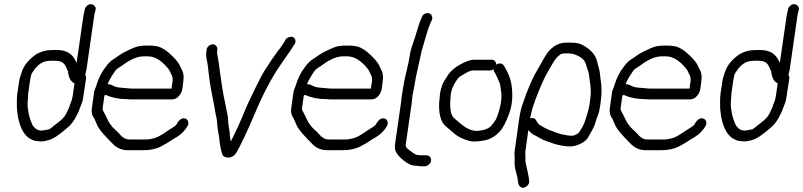

<svg xmlns="http://www.w3.org/2000/svg" viewBox="-20 -710 3807 910"><path d="M390 -381 426 -632C427 -639 428 -645 430 -652L433 -663C435 -670 433 -676 429 -681C425 -686 420 -689 413 -690C406 -691 400 -689 394 -684C388 -679 384 -674 382 -667L380 -656C378 -648 376 -640 375 -632L343 -412L337 -424C321 -457 292 -473 250 -473H230C200 -473 173 -466 149 -451C114 -426 92 -398 83 -368C80 -358 77 -350 75 -344C73 -338 72 -333 71 -326L62 -267C61 -257 60 -247 60 -236V-204C60 -194 61 -187 62 -181C63 -175 63 -169 64 -164C65 -159 65 -154 67 -147C78 -98 97 -66 125 -51C135 -46 143 -43 149 -42C155 -41 162 -41 171 -40C180 -39 194 -41 210 -46C230 -50 260 -70 301 -106C319 -121 333 -141 344 -164C347 -170 350 -175 352 -180C354 -185 356 -191 358 -196C360 -201 363 -209 367 -219C371 -229 374 -242 376 -259L388 -338C389 -345 387 -350 384 -355ZM179 -91H177C162 -91 150 -97 140 -109C135 -114 130 -125 124 -142C118 -159 116 -171 115 -177C114 -183 113 -189 112 -196C111 -203 110 -213 111 -226C112 -239 113 -248 113 -254C113 -260 113 -265 114 -270L122 -326C125 -346 128 -359 133 -366C138 -373 143 -379 147 -386C155 -395 163 -403 173 -409C185 -418 201 -422 223 -422H243C268 -422 284 -413 292 -394C297 -382 301 -375 302 -373C305 -342 315 -323 333 -315L325 -259C323 -247 321 -236 317 -227C313 -218 311 -212 310 -208C309 -204 307 -199 305 -195C303 -191 299 -182 293 -170C287 -158 274 -143 251 -126C244 -121 235 -114 227 -107C219 -100 212 -96 207 -96Z M585 -240C591 -239 596 -239 603 -239H795C809 -239 820 -245 829 -256C838 -267 844 -280 845 -294L849 -326C852 -348 850 -366 841 -381C838 -386 836 -391 834 -396C825 -416 805 -439 775 -464C768 -470 759 -476 746 -483C733 -490 713 -494 688 -494H669C661 -494 651 -493 638 -491C625 -489 604 -480 574 -465C563 -459 553 -454 545 -448C537 -442 526 -435 514 -427C502 -419 491 -407 481 -393C461 -368 448 -340 439 -312C437 -306 435 -299 432 -292C429 -285 426 -277 425 -267L415 -194C413 -178 416 -164 425 -151C428 -147 431 -140 434 -132C437 -124 441 -117 444 -110C453 -93 475 -68 509 -34C530 -10 555 2 586 2H657C692 2 720 -4 743 -16C761 -25 777 -35 789 -43C801 -51 811 -57 817 -60C840 -74 856 -91 868 -111C873 -119 874 -126 872 -133C870 -140 867 -144 861 -147C847 -153 833 -147 821 -128C818 -120 811 -113 801 -107C791 -101 783 -96 777 -92C771 -88 765 -84 758 -79C751 -74 742 -69 731 -63C720 -57 703 -52 680 -49H593C576 -49 562 -57 549 -72C545 -76 542 -80 538 -84C534 -88 530 -91 525 -96L512 -109C509 -114 504 -119 500 -125C496 -131 492 -139 487 -149C482 -159 478 -169 473 -177C468 -185 466 -191 466 -194L475 -258L483 -260C484 -260 484 -260 484 -259C513 -246 547 -240 585 -240ZM490 -311C497 -329 508 -348 522 -368C526 -376 533 -383 543 -389C553 -395 560 -400 564 -403C600 -430 633 -443 662 -443H681C713 -443 745 -424 776 -386C782 -379 785 -373 787 -368C789 -363 792 -358 795 -351C798 -344 799 -336 798 -326L793 -290H611C600 -290 590 -291 580 -292C570 -293 559 -294 547 -295C535 -296 525 -299 516 -304C507 -309 499 -311 490 -311Z M1062 37C1079 36 1092 28 1101 12C1105 5 1110 -4 1116 -15C1145 -73 1168 -125 1187 -170C1226 -263 1267 -341 1309 -402L1327 -428C1333 -437 1338 -444 1343 -451C1348 -458 1354 -466 1360 -476C1366 -486 1372 -494 1376 -500C1380 -506 1381 -512 1380 -519C1379 -526 1375 -531 1369 -534C1363 -537 1357 -536 1350 -534C1343 -532 1337 -528 1333 -522L1328 -512L1316 -494C1312 -488 1308 -482 1303 -476C1298 -470 1292 -462 1286 -453L1267 -426C1261 -417 1251 -401 1237 -380C1223 -359 1207 -327 1187 -286C1167 -245 1149 -207 1134 -170C1119 -133 1099 -89 1074 -39L1071 -56C1070 -63 1069 -70 1069 -76C1069 -82 1067 -92 1065 -105C1063 -118 1061 -131 1061 -142C1061 -153 1059 -164 1057 -172C1055 -180 1053 -189 1052 -198L1046 -227C1044 -238 1042 -247 1040 -256C1038 -265 1036 -276 1034 -290C1032 -304 1030 -320 1027 -338C1024 -356 1022 -372 1020 -388C1018 -404 1016 -419 1013 -435C1010 -451 1008 -461 1009 -466L1010 -474C1011 -481 1009 -487 1005 -492C1001 -497 996 -500 989 -500C982 -500 975 -497 969 -492C963 -487 960 -481 959 -474L958 -466C956 -453 957 -438 961 -421C965 -404 967 -380 971 -347C975 -314 983 -268 995 -210L1000 -182C1002 -172 1003 -163 1005 -156C1007 -149 1008 -139 1009 -129C1010 -119 1010 -107 1013 -92C1016 -77 1017 -67 1018 -62C1022 -24 1027 4 1034 22C1037 31 1047 36 1062 37Z M1530 -240C1536 -239 1541 -239 1548 -239H1740C1754 -239 1765 -245 1774 -256C1783 -267 1789 -280 1790 -294L1794 -326C1797 -348 1795 -366 1786 -381C1783 -386 1781 -391 1779 -396C1770 -416 1750 -439 1720 -464C1713 -470 1704 -476 1691 -483C1678 -490 1658 -494 1633 -494H1614C1606 -494 1596 -493 1583 -491C1570 -489 1549 -480 1519 -465C1508 -459 1498 -454 1490 -448C1482 -442 1471 -435 1459 -427C1447 -419 1436 -407 1426 -393C1406 -368 1393 -340 1384 -312C1382 -306 1380 -299 1377 -292C1374 -285 1371 -277 1370 -267L1360 -194C1358 -178 1361 -164 1370 -151C1373 -147 1376 -140 1379 -132C1382 -124 1386 -117 1389 -110C1398 -93 1420 -68 1454 -34C1475 -10 1500 2 1531 2H1602C1637 2 1665 -4 1688 -16C1706 -25 1722 -35 1734 -43C1746 -51 1756 -57 1762 -60C1785 -74 1801 -91 1813 -111C1818 -119 1819 -126 1817 -133C1815 -140 1812 -144 1806 -147C1792 -153 1778 -147 1766 -128C1763 -120 1756 -113 1746 -107C1736 -101 1728 -96 1722 -92C1716 -88 1710 -84 1703 -79C1696 -74 1687 -69 1676 -63C1665 -57 1648 -52 1625 -49H1538C1521 -49 1507 -57 1494 -72C1490 -76 1487 -80 1483 -84C1479 -88 1475 -91 1470 -96L1457 -109C1454 -114 1449 -119 1445 -125C1441 -131 1437 -139 1432 -149C1427 -159 1423 -169 1418 -177C1413 -185 1411 -191 1411 -194L1420 -258L1428 -260C1429 -260 1429 -260 1429 -259C1458 -246 1492 -240 1530 -240ZM1435 -311C1442 -329 1453 -348 1467 -368C1471 -376 1478 -383 1488 -389C1498 -395 1505 -400 1509 -403C1545 -430 1578 -443 1607 -443H1626C1658 -443 1690 -424 1721 -386C1727 -379 1730 -373 1732 -368C1734 -363 1737 -358 1740 -351C1743 -344 1744 -336 1743 -326L1738 -290H1556C1545 -290 1535 -291 1525 -292C1515 -293 1504 -294 1492 -295C1480 -296 1470 -299 1461 -304C1452 -309 1444 -311 1435 -311Z M1884 -254C1883 -244 1882 -235 1881 -226L1852 -25C1851 -17 1851 -9 1853 0C1857 16 1871 33 1895 52C1914 67 1931 75 1946 75L1973 78H1994C2001 78 2006 75 2012 70C2018 65 2022 59 2023 52C2024 45 2022 39 2018 34C2014 29 2008 26 2001 26H1980H1970C1966 26 1961 24 1956 24C1951 24 1938 16 1918 0C1906 -8 1902 -16 1903 -25L1932 -226C1933 -235 1934 -245 1935 -256L1945 -309C1947 -323 1949 -334 1951 -344C1953 -354 1956 -365 1958 -376C1960 -387 1963 -399 1966 -412C1969 -425 1972 -437 1974 -449C1976 -461 1980 -475 1985 -491C1990 -507 1995 -526 2002 -549C2009 -572 2015 -590 2021 -603L2027 -615C2030 -622 2029 -628 2027 -634C2025 -640 2020 -645 2014 -647C2008 -649 2001 -648 1994 -645C1987 -642 1983 -637 1980 -630L1975 -618C1969 -606 1964 -589 1957 -566C1950 -543 1944 -522 1937 -503C1930 -484 1925 -466 1922 -446C1919 -426 1914 -402 1907 -374C1900 -346 1896 -325 1894 -314Z M2332 -403C2332 -410 2330 -415 2326 -420C2322 -425 2317 -427 2310 -427H2230C2219 -427 2208 -425 2197 -421C2151 -403 2120 -380 2103 -354C2096 -343 2090 -334 2084 -324C2078 -314 2074 -302 2070 -288C2066 -274 2064 -255 2062 -230C2060 -205 2061 -181 2066 -160C2071 -139 2079 -124 2090 -114C2101 -104 2113 -95 2125 -84C2137 -73 2151 -63 2166 -56C2181 -49 2196 -44 2209 -41C2222 -38 2243 -39 2273 -44C2303 -49 2328 -64 2350 -88C2363 -103 2378 -130 2393 -171C2408 -212 2412 -258 2404 -310C2400 -335 2390 -362 2374 -389L2368 -399C2365 -404 2360 -408 2352 -409C2344 -410 2338 -408 2332 -403ZM2320 -382C2319 -377 2320 -372 2323 -369L2329 -359C2332 -353 2335 -347 2338 -340C2341 -333 2343 -326 2346 -321C2349 -316 2351 -308 2352 -298C2353 -288 2355 -278 2356 -269C2359 -239 2352 -200 2335 -154C2330 -141 2321 -129 2309 -115C2297 -101 2277 -93 2248 -90C2219 -87 2189 -100 2157 -129C2149 -136 2140 -144 2130 -152C2114 -169 2110 -206 2117 -265C2119 -281 2125 -298 2135 -315C2145 -332 2152 -342 2158 -346C2164 -350 2174 -356 2188 -364C2202 -372 2213 -376 2222 -376H2302C2308 -376 2314 -378 2320 -382Z M2492 -149C2493 -152 2495 -158 2497 -169C2504 -206 2525 -262 2558 -335C2564 -347 2579 -376 2606 -420C2614 -433 2623 -442 2631 -448C2636 -454 2645 -457 2658 -457H2673C2694 -457 2714 -450 2734 -437C2748 -428 2756 -414 2760 -396C2761 -390 2763 -385 2766 -378C2769 -371 2771 -362 2772 -352C2773 -342 2775 -326 2778 -306C2781 -286 2781 -262 2777 -237L2774 -214C2771 -196 2767 -181 2763 -169C2761 -163 2758 -153 2754 -140C2750 -127 2744 -115 2739 -106C2734 -97 2730 -91 2727 -86C2724 -81 2719 -77 2712 -73C2705 -69 2698 -67 2691 -67C2684 -67 2677 -67 2671 -68C2665 -69 2658 -71 2650 -72C2642 -73 2634 -75 2625 -79L2611 -83C2607 -85 2601 -88 2594 -90C2587 -92 2579 -95 2572 -99L2558 -106C2554 -108 2549 -111 2545 -114C2535 -118 2528 -126 2522 -138C2516 -150 2506 -153 2492 -149ZM2484 -93C2493 -83 2502 -75 2510 -71C2518 -67 2525 -64 2529 -61C2546 -50 2566 -42 2588 -35L2602 -30C2607 -29 2613 -27 2619 -25C2625 -23 2631 -22 2637 -21L2655 -18C2661 -17 2671 -16 2683 -16C2699 -16 2715 -21 2732 -29C2749 -37 2760 -47 2766 -57C2772 -67 2778 -78 2785 -90C2792 -102 2798 -115 2802 -129C2806 -143 2810 -154 2814 -164C2818 -174 2822 -190 2825 -212L2828 -237C2833 -269 2832 -302 2826 -338C2825 -346 2824 -355 2823 -364C2822 -373 2820 -382 2817 -392C2814 -402 2812 -410 2811 -416C2803 -451 2777 -480 2734 -500C2722 -506 2704 -508 2680 -508H2665C2623 -508 2589 -486 2563 -442C2548 -416 2536 -395 2526 -377C2503 -340 2480 -285 2455 -211C2449 -194 2443 -166 2438 -128L2419 8C2418 14 2418 21 2419 30C2420 39 2419 49 2419 62C2419 75 2421 90 2426 106C2431 122 2434 137 2435 151L2437 161C2438 168 2442 172 2447 176C2452 180 2458 181 2465 179C2472 177 2477 173 2482 167C2487 161 2489 155 2488 148L2487 138C2486 131 2485 126 2484 120C2483 114 2481 103 2477 87C2473 71 2470 58 2470 48C2470 38 2471 30 2470 23C2469 16 2470 11 2470 8Z M3040 -240C3046 -239 3051 -239 3058 -239H3250C3264 -239 3275 -245 3284 -256C3293 -267 3299 -280 3300 -294L3304 -326C3307 -348 3305 -366 3296 -381C3293 -386 3291 -391 3289 -396C3280 -416 3260 -439 3230 -464C3223 -470 3214 -476 3201 -483C3188 -490 3168 -494 3143 -494H3124C3116 -494 3106 -493 3093 -491C3080 -489 3059 -480 3029 -465C3018 -459 3008 -454 3000 -448C2992 -442 2981 -435 2969 -427C2957 -419 2946 -407 2936 -393C2916 -368 2903 -340 2894 -312C2892 -306 2890 -299 2887 -292C2884 -285 2881 -277 2880 -267L2870 -194C2868 -178 2871 -164 2880 -151C2883 -147 2886 -140 2889 -132C2892 -124 2896 -117 2899 -110C2908 -93 2930 -68 2964 -34C2985 -10 3010 2 3041 2H3112C3147 2 3175 -4 3198 -16C3216 -25 3232 -35 3244 -43C3256 -51 3266 -57 3272 -60C3295 -74 3311 -91 3323 -111C3328 -119 3329 -126 3327 -133C3325 -140 3322 -144 3316 -147C3302 -153 3288 -147 3276 -128C3273 -120 3266 -113 3256 -107C3246 -101 3238 -96 3232 -92C3226 -88 3220 -84 3213 -79C3206 -74 3197 -69 3186 -63C3175 -57 3158 -52 3135 -49H3048C3031 -49 3017 -57 3004 -72C3000 -76 2997 -80 2993 -84C2989 -88 2985 -91 2980 -96L2967 -109C2964 -114 2959 -119 2955 -125C2951 -131 2947 -139 2942 -149C2937 -159 2933 -169 2928 -177C2923 -185 2921 -191 2921 -194L2930 -258L2938 -260C2939 -260 2939 -260 2939 -259C2968 -246 3002 -240 3040 -240ZM2945 -311C2952 -329 2963 -348 2977 -368C2981 -376 2988 -383 2998 -389C3008 -395 3015 -400 3019 -403C3055 -430 3088 -443 3117 -443H3136C3168 -443 3200 -424 3231 -386C3237 -379 3240 -373 3242 -368C3244 -363 3247 -358 3250 -351C3253 -344 3254 -336 3253 -326L3248 -290H3066C3055 -290 3045 -291 3035 -292C3025 -293 3014 -294 3002 -295C2990 -296 2980 -299 2971 -304C2962 -309 2954 -311 2945 -311Z M3723 -381 3759 -632C3760 -639 3761 -645 3763 -652L3766 -663C3768 -670 3766 -676 3762 -681C3758 -686 3753 -689 3746 -690C3739 -691 3733 -689 3727 -684C3721 -679 3717 -674 3715 -667L3713 -656C3711 -648 3709 -640 3708 -632L3676 -412L3670 -424C3654 -457 3625 -473 3583 -473H3563C3533 -473 3506 -466 3482 -451C3447 -426 3425 -398 3416 -368C3413 -358 3410 -350 3408 -344C3406 -338 3405 -333 3404 -326L3395 -267C3394 -257 3393 -247 3393 -236V-204C3393 -194 3394 -187 3395 -181C3396 -175 3396 -169 3397 -164C3398 -159 3398 -154 3400 -147C3411 -98 3430 -66 3458 -51C3468 -46 3476 -43 3482 -42C3488 -41 3495 -41 3504 -40C3513 -39 3527 -41 3543 -46C3563 -50 3593 -70 3634 -106C3652 -121 3666 -141 3677 -164C3680 -170 3683 -175 3685 -180C3687 -185 3689 -191 3691 -196C3693 -201 3696 -209 3700 -219C3704 -229 3707 -242 3709 -259L3721 -338C3722 -345 3720 -350 3717 -355ZM3512 -91H3510C3495 -91 3483 -97 3473 -109C3468 -114 3463 -125 3457 -142C3451 -159 3449 -171 3448 -177C3447 -183 3446 -189 3445 -196C3444 -203 3443 -213 3444 -226C3445 -239 3446 -248 3446 -254C3446 -260 3446 -265 3447 -270L3455 -326C3458 -346 3461 -359 3466 -366C3471 -373 3476 -379 3480 -386C3488 -395 3496 -403 3506 -409C3518 -418 3534 -422 3556 -422H3576C3601 -422 3617 -413 3625 -394C3630 -382 3634 -375 3635 -373C3638 -342 3648 -323 3666 -315L3658 -259C3656 -247 3654 -236 3650 -227C3646 -218 3644 -212 3643 -208C3642 -204 3640 -199 3638 -195C3636 -191 3632 -182 3626 -170C3620 -158 3607 -143 3584 -126C3577 -121 3568 -114 3560 -107C3552 -100 3545 -96 3540 -96Z"/></svg>

Font: AppleStorm
Style: Ita
Weight: 400
Foundry: Cannot Into Space Fonts
Version: Version 1.01